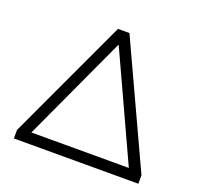

<svg xmlns="http://www.w3.org/2000/svg" viewBox="-123 -841 1016 977"><g transform="rotate(20 385.0 -352.5)"><path d="M48 0V-46L355 -705H417L722 -46V0ZM384 -628 106 -26 105 -59H665L664 -26L387 -628Z"/></g></svg>

Font: Nunito Sans 10pt SemiExpanded Light
Style: Regular
Weight: 300
Width: 6
Designer: Vernon Adams
Foundry: Vernon Adams
Version: Version 3.101;gftools[0.9.27]